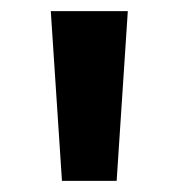

<svg xmlns="http://www.w3.org/2000/svg" viewBox="-20 -688 321 344"><path d="M91 -364 71 -668H209L189 -364Z"/></svg>

Font: Gantari
Style: Bold
Weight: 700
Designer: Anugrah Pasau
Foundry: Lafontype
Version: Version 1.000; ttfautohint (v1.6)